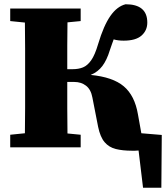

<svg xmlns="http://www.w3.org/2000/svg" viewBox="-20 -692 789 902"><path d="M441 -96 414 -234Q407 -272 384 -289.5Q361 -307 329 -307H296Q296 -243 296 -183.5Q296 -124 297 -65L359 -59V0H28V-59L97 -66Q98 -126 98 -187.5Q98 -249 98 -310V-342Q98 -403 98 -464Q98 -525 97 -586L28 -593V-652H359V-593L297 -587Q296 -533 296 -478Q296 -423 296 -367H322Q349 -367 370 -375.5Q391 -384 408.5 -409Q426 -434 441 -485Q467 -572 498.5 -617Q530 -662 570 -672Q672 -672 672 -586Q672 -549 645 -525Q618 -501 561 -501Q534 -501 514 -507Q510 -496 505.5 -483.5Q501 -471 496 -456Q482 -410 461 -382Q440 -354 406 -340Q510 -330 561.5 -286.5Q613 -243 628 -155L644 -66L740 -58L738 190H652L631 15Q623 16 615 16Q607 16 599 16Q556 16 524 8Q492 0 471.5 -24Q451 -48 441 -96Z"/></svg>

Font: Source Serif Pro Black
Style: Regular
Weight: 900
Designer: Frank Grießhammer
Foundry: Adobe Systems Incorporated
Version: Version 3.001;hotconv 1.0.111;makeotfexe 2.5.65597